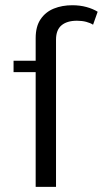

<svg xmlns="http://www.w3.org/2000/svg" viewBox="-20 -732 402 752"><path d="M362.5 -686Q344.1 -697.5 318.6 -704.5Q293 -711.5 263.2 -711.5Q223.6 -711.5 191.1 -698.5Q158.6 -685.4 139.2 -657Q119.7 -628.6 119.7 -582.7V0H199.4V-576.5Q199.4 -614.8 220.9 -632.8Q242.4 -650.8 281.4 -650.8Q301.1 -650.8 317.6 -646.5Q334.1 -642.1 344.5 -635.2ZM33.1 -449.6H152V-494.1H33.1Z"/></svg>

Font: Estedad VF
Style: Regular
Weight: 100
Designer: Amin Abedi
Version: Version 7.3